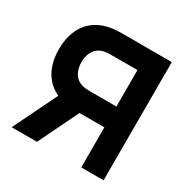

<svg xmlns="http://www.w3.org/2000/svg" viewBox="-162 -867 995 1013"><g transform="rotate(30 335.0 -360.0)"><path d="M600 0V-720H296C282 -720 255 -719 236 -716C107 -696 50 -603 50 -482C50 -384 88 -304.5 170 -267L40 0H194L312.5 -244H464V0ZM187 -482C187 -521 201 -573 256 -588C270 -592 288 -593 302 -593H464V-371H302C288 -371 270 -372 256 -376C201 -391 187 -443 187 -482Z"/></g></svg>

Font: Eudonet ExtraBold
Style: Regular
Weight: 800
Designer: Mikhail Sharanda
Foundry: Mikhail Sharanda
Version: Version 4.503;Glyphs 3.1.2 (3151)